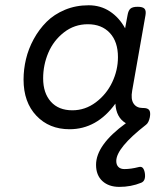

<svg xmlns="http://www.w3.org/2000/svg" viewBox="-20 -482 640 732"><path d="M69.8 -178.7Q69.8 -92.3 118.7 -40.8Q167.5 10.7 245.1 10.7Q349.1 10.7 419.9 -86.9Q422.9 -33.7 460 -12.2Q346.2 70.3 346.2 146.5Q346.2 186 370.4 208.3Q394.5 230.5 435.1 230.5Q479.5 230.5 518.1 214.8Q536.6 207.5 532.2 177.7Q529.8 164.1 524.4 158.2Q519 152.3 509.3 154.8Q479 162.6 454.1 162.6Q439.5 162.6 431.4 154.5Q423.3 146.5 423.3 131.8Q423.3 82 536.6 -6.3Q546.9 -13.7 551.3 -35.2Q554.7 -54.2 548.8 -62.3Q543 -70.3 526.4 -70.3H523.9Q500.5 -70.3 489.3 -87.2Q478 -104 483.9 -136.2L534.7 -424.3Q537.6 -441.4 531 -448.7Q524.4 -456.1 505.4 -456.1H504.4Q485.4 -456.1 477.3 -449Q469.2 -441.9 466.3 -424.3L457 -374Q434.6 -415 398.9 -438.5Q363.3 -461.9 317.9 -461.9Q269 -461.9 227.5 -444.6Q186 -427.2 157.5 -398.7Q128.9 -370.1 108.6 -333Q88.4 -295.9 79.1 -256.8Q69.8 -217.8 69.8 -178.7ZM429.7 -264.2Q429.7 -214.4 407.7 -168.2Q385.7 -122.1 345.2 -91.8Q304.7 -61.5 255.9 -61.5Q203.1 -61.5 173.8 -94.5Q144.5 -127.4 144.5 -183.1Q144.5 -234.4 164.3 -281Q184.1 -327.6 223.9 -358.6Q263.7 -389.6 314.9 -389.6Q367.7 -389.6 398.7 -356.4Q429.7 -323.2 429.7 -264.2Z"/></svg>

Font: Courier Prime Sans
Style: Regular
Weight: 300
Italic angle: -10°
Designer: Alan Dague-Greene
Foundry: Quote-Unquote Apps
Version: Version 3.23